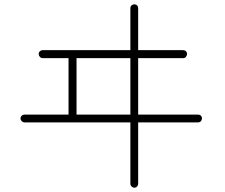

<svg xmlns="http://www.w3.org/2000/svg" viewBox="-20 -818 1040 888"><path d="M601 50Q594 50 588.5 44.5Q583 39 583 32V-252H93Q86 -252 80.5 -257.5Q75 -263 75 -270Q75 -278 80.5 -283Q86 -288 93 -288H297V-549H177Q170 -549 164.5 -555Q159 -561 159 -568Q159 -576 164.5 -581Q170 -586 177 -586H583V-780Q583 -788 588.5 -793Q594 -798 601 -798Q609 -798 614 -793Q619 -788 619 -780V-586H827Q835 -586 840 -581Q845 -576 845 -568Q845 -561 840 -555Q835 -549 827 -549H619V-288H896Q904 -288 909 -283Q914 -278 914 -270Q914 -263 909 -257.5Q904 -252 896 -252H619V32Q619 39 614 44.5Q609 50 601 50ZM334 -288H583V-549H334Z"/></svg>

Font: Zen Maru Gothic Light
Style: Regular
Weight: 300
Designer: Yoshimichi Ohira
Foundry: Positype
Version: Version 1.001